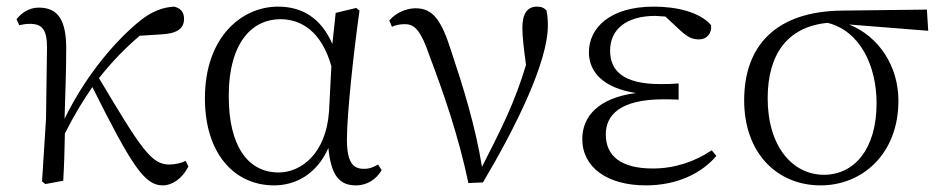

<svg xmlns="http://www.w3.org/2000/svg" viewBox="-20 -546 2845 580"><path d="M471 14C501 14 531 -7 549 -43L541 -60C529 -54 510 -49 491 -49C437 -49 406 -97 279 -310C320 -362 360 -402 402 -438L465 -442C512 -444 536 -458 536 -489C536 -513 522 -522 506 -526C474 -524 438 -514 393 -475C313 -407 232 -304 175 -187C177 -257 180 -330 180 -395C181 -489 153 -523 97 -523C67 -523 44 -506 30 -488L38 -470C48 -472 59 -474 70 -474C108 -474 122 -456 122 -402L119 -187L107 2L117 10L171 0C174 -48 175 -95 176 -143C208 -205 227 -236 259 -283C378 -45 417 14 471 14Z M808 14C871 14 936 -18 972 -99C980 -15 1006 14 1055 14C1090 14 1117 -5 1133 -32L1122 -49C1108 -41 1097 -36 1079 -36C1046 -36 1028 -56 1028 -125C1028 -199 1047 -379 1066 -514L1056 -522L994 -507L984 -413C950 -492 892 -526 820 -526C710 -526 599 -434 599 -249C599 -82 688 14 808 14ZM981 -346 974 -210C965 -80 888 -25 822 -25C728 -25 671 -106 671 -255C671 -422 745 -488 827 -488C889 -488 951 -452 981 -346Z M1395 7 1439 5C1538 -162 1635 -358 1635 -469C1635 -486 1634 -499 1631 -514C1624 -522 1616 -526 1602 -526C1573 -526 1558 -505 1558 -462C1558 -436 1562 -401 1569 -350C1535 -236 1494 -156 1436 -42C1416 -166 1378 -287 1343 -392C1313 -486 1288 -521 1235 -521C1207 -521 1175 -507 1156 -484L1164 -465C1174 -470 1187 -473 1203 -473C1234 -473 1252 -452 1278 -376C1319 -267 1364 -140 1395 7Z M1931 14C2025 14 2099 -22 2144 -75L2130 -92C2078 -57 2017 -37 1952 -37C1857 -37 1810 -74 1810 -140C1810 -197 1851 -246 1985 -246C1996 -246 2005 -246 2030 -245V-294C2006 -292 1991 -292 1975 -292C1863 -292 1823 -332 1823 -393C1823 -456 1870 -498 1960 -498L1990 -496L2034 -455C2058 -433 2071 -427 2092 -427C2114 -427 2131 -444 2128 -470C2094 -510 2023 -526 1955 -526C1823 -526 1759 -462 1759 -388C1759 -328 1803 -280 1901 -265C1787 -250 1739 -194 1739 -126C1739 -40 1815 14 1931 14Z M2459 14C2584 14 2694 -80 2694 -242C2694 -346 2635 -436 2545 -472L2784 -453L2780 -517L2524 -514C2323 -512 2228 -407 2228 -243C2228 -84 2327 14 2459 14ZM2480 -477C2577 -453 2628 -349 2628 -234C2628 -95 2560 -18 2469 -18C2374 -18 2299 -104 2299 -249C2299 -380 2357 -465 2480 -477Z"/></svg>

Font: Noto Serif JP Light
Style: Regular
Weight: 300
Designer: Ryoko NISHIZUKA 西塚涼子 (kana & ideographs); Frank Grießhammer (Latin, Greek & Cyrillic); Wenlong ZHANG 张文龙 (bopomofo); San
Foundry: Adobe
Version: Version 2.001;hotconv 1.1.0;makeotfexe 2.6.0